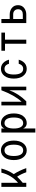

<svg xmlns="http://www.w3.org/2000/svg" viewBox="1660 -2247 782 4142"><g transform="rotate(-90 2051.0 -176.0)"><path d="M90.8 0V-537.1H178.7V-178.2Q343.8 -316.4 397.9 -537.1H485.8Q451.2 -394.5 365.7 -269.5Q442.4 -152.3 495.1 0H406.2Q366.2 -115.2 309.6 -197.8Q253.4 -137.7 178.7 -76.7V0Z M976.1 -129.9Q1001 -181.2 1001 -268.6Q1001 -356 976.1 -407.2Q945.3 -470.2 878.9 -470.2Q812.5 -470.2 781.7 -407.2Q756.8 -356 756.8 -268.6Q756.8 -181.2 781.7 -129.9Q812.5 -66.9 878.9 -66.9Q945.3 -66.9 976.1 -129.9ZM725.6 -68.4Q668.9 -143.1 668.9 -268.6Q668.9 -394 725.6 -468.8Q784.7 -546.9 878.9 -546.9Q973.1 -546.9 1032.2 -468.8Q1088.9 -394 1088.9 -268.6Q1088.9 -143.1 1032.2 -68.4Q973.1 9.8 878.9 9.8Q784.7 9.8 725.6 -68.4Z M1464.8 -470.2Q1405.3 -470.2 1374.5 -407.2Q1349.6 -356 1349.6 -268.6Q1349.6 -181.2 1374.5 -129.9Q1405.3 -66.9 1464.8 -66.9Q1531.2 -66.9 1562 -129.9Q1586.9 -181.2 1586.9 -268.6Q1586.9 -356 1562 -407.2Q1531.2 -470.2 1464.8 -470.2ZM1262.7 -537.1H1350.6V-469.7Q1377.9 -546.9 1464.8 -546.9Q1559.1 -546.9 1618.2 -468.8Q1674.8 -394 1674.8 -268.6Q1674.8 -143.1 1618.2 -68.4Q1559.1 9.8 1464.8 9.8Q1384.3 9.8 1350.6 -67.4V195.3H1262.7Z M1848.6 0V-537.1H1926.8V-100.6Q2066.9 -250.5 2174.8 -537.1H2252.9V0H2174.8V-367.2Q2102.1 -166 1936.5 0Z M2834.5 -163.1Q2819.3 -107.9 2790 -68.4Q2731.9 9.8 2636.7 9.8Q2542.5 9.8 2483.4 -68.4Q2426.8 -143.1 2426.8 -268.6Q2426.8 -394 2483.4 -468.8Q2542.5 -546.9 2636.7 -546.9Q2731.9 -546.9 2790 -468.8Q2819.3 -429.2 2834.5 -373.5Q2834.5 -373.5 2746.6 -373.5Q2741.2 -392.1 2733.9 -407.2Q2703.6 -470.2 2636.7 -470.2Q2570.3 -470.2 2539.6 -407.2Q2514.6 -356 2514.6 -268.6Q2514.6 -181.2 2539.6 -129.9Q2570.3 -66.9 2636.7 -66.9Q2703.6 -66.9 2733.9 -129.9Q2741.2 -145 2746.6 -163.1Z M3178.7 0V-459H3027.3V-537.1H3418V-459H3266.6V0Z M3711.9 -282.7V-74.7H3809.6Q3859.4 -74.7 3887.2 -96.2Q3922.9 -123.5 3922.9 -177.7Q3922.9 -226.1 3889.2 -256.8Q3860.4 -282.7 3809.6 -282.7ZM3624 0V-537.1H3711.9V-357.4H3809.1Q3887.7 -357.4 3944.8 -315.4Q4010.7 -266.1 4010.7 -177.7Q4010.7 -87.9 3939.5 -39.1Q3882.3 0 3809.1 0Z"/></g></svg>

Font: Consola Mono
Style: Book
Weight: 400
Monospace: yes
Version: Version 2.001